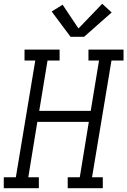

<svg xmlns="http://www.w3.org/2000/svg" viewBox="-33 -998 675 1018"><path d="M-13 0V-58H51L154 -677H97V-735H283V-677H219L175 -410H448L492 -677H436V-735H622V-677H558L455 -58H512V0H326V-58H390L438 -352H165L117 -58H173V0ZM341 -803 241 -937 299 -973 383 -847 509 -978 559 -932 413 -803Z"/></svg>

Font: Iosevka Slab LtExObl
Style: Regular
Weight: 300
Width: 7
Italic angle: -9°
Monospace: yes
Designer: Belleve Invis
Foundry: Belleve Invis
Version: Version 11.1.0; ttfautohint (v1.8.3)